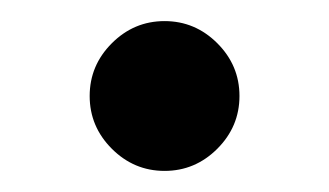

<svg xmlns="http://www.w3.org/2000/svg" viewBox="-20 -150 312 182"><path d="M136 -130Q165 -130 186 -109Q207 -88 207 -59Q207 -30 186 -9Q165 12 136 12Q107 12 86 -9Q65 -30 65 -59Q65 -88 86 -109Q107 -130 136 -130Z"/></svg>

Font: Voces
Style: Regular
Weight: 400
Designer: Ana Paula Megda, Pablo Ugerman
Foundry: Ana Paula Megda, Pablo Ugerman
Version: Version 1.100